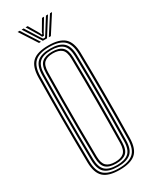

<svg xmlns="http://www.w3.org/2000/svg" viewBox="-242 -1019 876 1086"><g transform="rotate(-30 195.5 -476.5)"><path d="M195.5 6Q122.2 6 90.4 -23.8Q58.5 -53.5 57.2 -122Q56.2 -202.2 55.6 -270.5Q55 -338.8 55 -402.6Q55 -466.5 55.6 -533.2Q56.2 -600 57.2 -677.5Q58.5 -746.5 90.5 -776.2Q122.5 -806 195.5 -806Q266.8 -806 299.5 -776.8Q332.2 -747.5 333.5 -677.5Q334.8 -608.5 335.4 -542.8Q336 -477 336 -410.4Q336 -343.8 335.5 -272.6Q335 -201.5 333.5 -122Q332.2 -51.2 298.9 -22.6Q265.5 6 195.5 6ZM195.5 -4.2Q258.8 -4.2 289.5 -30.5Q320.2 -56.8 321.2 -122Q322.5 -196.2 323 -263.6Q323.5 -331 323.6 -396.5Q323.8 -462 323.1 -531Q322.5 -600 321.2 -677.2Q320.2 -742 290 -768.9Q259.8 -795.8 195.5 -795.8Q129.2 -795.8 100 -768.2Q70.8 -740.8 69.5 -677.2Q68.5 -611.8 67.9 -550.1Q67.2 -488.5 67.1 -424Q67 -359.5 67.6 -285.8Q68.2 -212 69.5 -122Q70.5 -57 101 -30.6Q131.5 -4.2 195.5 -4.2ZM195.5 -14.8Q135.8 -14.8 109.2 -39.6Q82.8 -64.5 82 -122Q81 -202.2 80.4 -270.5Q79.8 -338.8 79.8 -402.6Q79.8 -466.5 80.4 -533.2Q81 -600 82 -677.2Q82.8 -735.2 109.2 -760.2Q135.8 -785.2 195.5 -785.2Q253.2 -785.2 280.5 -760.9Q307.8 -736.5 308.8 -677Q310 -610 310.8 -544.4Q311.5 -478.8 311.5 -411.6Q311.5 -344.5 310.9 -272.9Q310.2 -201.2 308.8 -122.2Q308 -62.2 279.9 -38.5Q251.8 -14.8 195.5 -14.8ZM195.5 -25Q245 -25 270.4 -46.1Q295.8 -67.2 296.5 -122.5Q297.8 -195.5 298.4 -263.2Q299 -331 299.1 -397.4Q299.2 -463.8 298.6 -532.6Q298 -601.5 296.5 -677Q295.5 -731.2 271 -753.1Q246.5 -775 195.5 -775Q142.2 -775 118.8 -752.4Q95.2 -729.8 94.2 -677Q93.2 -608.2 92.6 -542.8Q92 -477.2 91.9 -411Q91.8 -344.8 92.4 -273.5Q93 -202.2 94.2 -122.2Q95 -70 118.8 -47.5Q142.5 -25 195.5 -25ZM195.5 -35.2Q149.5 -35.2 128.4 -55.4Q107.2 -75.5 106.5 -123.2Q105 -218.2 104.5 -309.1Q104 -400 104.5 -490.9Q105 -581.8 106.5 -676.8Q107.2 -726.2 129.5 -745.5Q151.8 -764.8 195.5 -764.8Q240.2 -764.8 261.8 -745Q283.2 -725.2 284.2 -676.8Q285.5 -610.8 286.1 -545.4Q286.8 -480 286.8 -412.8Q286.8 -345.5 286.2 -273.6Q285.8 -201.8 284.2 -122.8Q283.2 -73 261.1 -54.1Q239 -35.2 195.5 -35.2ZM195.5 -45.8Q233.5 -45.8 252.4 -63Q271.2 -80.2 272 -123.8Q273 -195 273.6 -261.6Q274.2 -328.2 274.2 -394.5Q274.2 -460.8 273.8 -530Q273.2 -599.2 272 -675.5Q271.2 -720.5 252 -737.4Q232.8 -754.2 195.5 -754.2Q157.2 -754.2 138.4 -737Q119.5 -719.8 118.8 -676Q117.5 -590.2 116.9 -503.1Q116.2 -416 116.8 -322.5Q117.2 -229 118.8 -123.2Q119.5 -81.2 137.8 -63.5Q156 -45.8 195.5 -45.8ZM83.5 -958.8H97L170.5 -844.2H157.5ZM109.8 -958.8H123.2L176.5 -873.8L189.8 -853.8H202.5L215.5 -873.8L268.8 -958.8H282.2L209.8 -844.2H182.5ZM135.8 -958.8H149.5L190.2 -889.2L193.5 -878.8H199L202 -889.2L243 -958.8H256.5L210.2 -882.5L201.8 -865.5H190.5L182 -882.5ZM295.2 -958.8H308.5L234.8 -844.2H221.5Z"/></g></svg>

Font: Big Shoulders Inline Text Thin Light
Style: Regular
Weight: 300
Version: Version 2.002